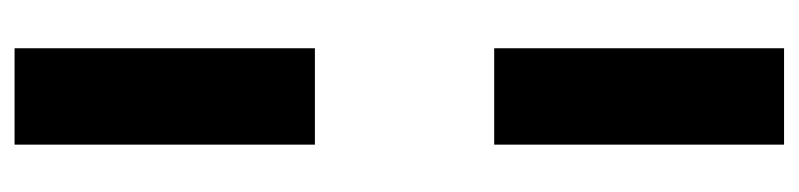

<svg xmlns="http://www.w3.org/2000/svg" viewBox="-426 -524 1070 257"><g transform="rotate(-90 108.5 -395.0)"><path d="M43.9 -910H172.9V-508H43.9ZM43.9 -268H172.9V120H43.9Z"/></g></svg>

Font: Big Shoulders Stencil Text SC Thin
Style: Regular
Weight: 100
Designer: Patric King
Foundry: XO Type Co
Version: Version 2.001